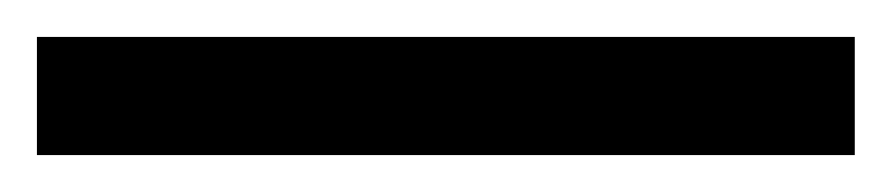

<svg xmlns="http://www.w3.org/2000/svg" viewBox="-24 -844 483 104"><path d="M439 -760H-4V-824H439Z"/></svg>

Font: Noto Sans ExtraCondensed
Style: Regular
Weight: 400
Width: 2
Designer: Monotype Design Team
Foundry: Monotype Imaging Inc.
Version: Version 2.013; ttfautohint (v1.8.4.7-5d5b)